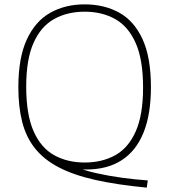

<svg xmlns="http://www.w3.org/2000/svg" viewBox="-20 -769 775 879"><path d="M652 90Q516 77 416.5 54.8Q317 32.5 249 -3Q181 -38.5 140.2 -89.8Q99.5 -141 81.8 -210.2Q64 -279.5 64 -370Q64 -504.5 102.8 -588.2Q141.5 -672 210 -710.5Q278.5 -749 367.5 -749Q456.5 -749 525 -711.5Q593.5 -674 632.2 -590.5Q671 -507 671 -370Q671 -245.5 637 -161.8Q603 -78 537 -35.5Q471 7 375 7Q362 7 349 6.2Q336 5.5 322 4L323.5 -6.5Q366 11.5 422 24Q478 36.5 538.8 44.8Q599.5 53 656.5 57ZM367.5 -25Q447 -25 507.2 -58.2Q567.5 -91.5 601.2 -167Q635 -242.5 635 -368Q635 -496 601.2 -572Q567.5 -648 507.2 -681.8Q447 -715.5 367.5 -715.5Q288.5 -715.5 228 -682Q167.5 -648.5 133.8 -573.2Q100 -498 100 -372Q100 -244.5 133.8 -168.2Q167.5 -92 228 -58.5Q288.5 -25 367.5 -25Z"/></svg>

Font: Encode Sans SC SemiExpanded Thin
Style: Regular
Weight: 250
Width: 6
Designer: Multiple Designers
Foundry: Impallari Type
Version: Version 3.002